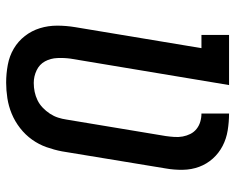

<svg xmlns="http://www.w3.org/2000/svg" viewBox="-92 -684 783 640"><g transform="rotate(90 300.0 -363.5)"><path d="M255 8Q225 8 195.5 2.5Q166 -3 141.5 -17.5Q117 -32 99.5 -54.5Q82 -77 73.5 -104.5Q65 -132 65 -162Q65 -192 70 -222L140 -643H96V-735H263L175 -207Q172 -185 173 -162.5Q174 -140 184 -121.5Q194 -103 214 -93.5Q234 -84 256 -84Q271 -84 285.5 -87Q300 -90 313.5 -96.5Q327 -103 338.5 -114Q350 -125 358.5 -138Q367 -151 371.5 -165Q376 -179 378 -193L433 -524Q435 -538 436 -552.5Q437 -567 434.5 -580.5Q432 -594 426 -606Q420 -618 409.5 -626.5Q399 -635 385.5 -639Q372 -643 358 -643V-735Q386 -735 414 -730.5Q442 -726 466 -713.5Q490 -701 508 -681Q526 -661 535.5 -635.5Q545 -610 545.5 -581Q546 -552 541 -524L484 -178Q479 -152 470 -126.5Q461 -101 445 -78.5Q429 -56 406.5 -38.5Q384 -21 358.5 -10.5Q333 0 306.5 4Q280 8 255 8Z"/></g></svg>

Font: Iosevka Curly Slab SmBdExObl
Style: Regular
Weight: 600
Width: 7
Italic angle: -9°
Monospace: yes
Designer: Belleve Invis
Foundry: Belleve Invis
Version: Version 11.1.0; ttfautohint (v1.8.3)